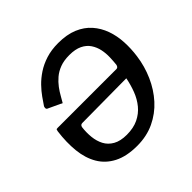

<svg xmlns="http://www.w3.org/2000/svg" viewBox="-186 -940 1137 1137"><g transform="rotate(-45 383.0 -371.0)"><path d="M599 -417Q602 -444 603 -476.5Q604 -509 597.5 -540Q591 -571 573.5 -597.5Q556 -624 524 -639.5Q492 -655 443 -655Q397 -655 364 -642.5Q331 -630 307 -609.5Q283 -589 265.5 -565.5Q248 -542 236 -520Q224 -498 214 -482Q212 -481 209 -483Q206 -485 200 -488L125 -523Q116 -528 122 -546Q136 -567 155 -594Q174 -621 200.5 -648.5Q227 -676 262.5 -699.5Q298 -723 343.5 -737.5Q389 -752 446 -752Q518 -752 569.5 -730.5Q621 -709 654.5 -671Q688 -633 705.5 -584Q723 -535 726 -479Q729 -423 721 -366Q711 -292 681 -224Q651 -156 603.5 -103.5Q556 -51 491.5 -20.5Q427 10 347 10Q259 10 200.5 -20Q142 -50 110.5 -103.5Q79 -157 71.5 -229Q64 -301 75 -384Q77 -392 78 -395.5Q79 -399 89 -399H582Q588 -399 592.5 -403.5Q597 -408 599 -417ZM213 -316Q197 -316 194 -299Q189 -259 193 -220Q197 -181 213.5 -149.5Q230 -118 263.5 -99Q297 -80 350 -80Q406 -80 446.5 -99.5Q487 -119 514.5 -152.5Q542 -186 558.5 -229Q575 -272 584 -319Z"/></g></svg>

Font: Libre Franklin Medium
Style: Italic
Weight: 500
Italic angle: -8°
Designer: Pablo Impallari, Rodrigo Fuenzalida, Nhung Nguyen
Foundry: Impallari Type
Version: Version 3.000